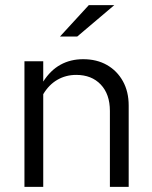

<svg xmlns="http://www.w3.org/2000/svg" viewBox="-20 -726 592 746"><path d="M75 0V-488H148V-409Q176 -453 215 -474.5Q254 -496 303 -496Q356 -496 395.5 -473.5Q435 -451 457.5 -410.5Q480 -370 480 -316V0H407V-295Q407 -360 371.5 -397.5Q336 -435 276 -435Q236 -435 203 -416Q170 -397 148 -360V0ZM213 -584 325 -706H424L280 -584Z"/></svg>

Font: Red Hat Text
Style: Regular
Weight: 400
Designer: Pentagram, MCKL
Foundry: MCKL
Version: Version 1.030